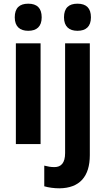

<svg xmlns="http://www.w3.org/2000/svg" viewBox="-20 -781 574 1041"><path d="M133 -761C86 -761 60 -738 60 -687C60 -637 88 -614 133 -614C179 -614 206 -637 206 -687C206 -737 181 -761 133 -761ZM327 -687C327 -637 355 -614 400 -614C446 -614 473 -637 473 -687C473 -737 448 -761 400 -761C353 -761 327 -738 327 -687ZM200 -546H66V0H200ZM302 240C412 239 467 176 467 60V-546H333V49C333 103 311 125 275 125C256 125 239 122 220 117V229C243 236 274 240 302 240Z"/></svg>

Font: Noto Sans Sinhala Condensed
Style: Bold
Weight: 700
Width: 3
Designer: Jelle Bosma - Monotype Design Team
Foundry: Monotype Imaging Inc.
Version: Version 2.006